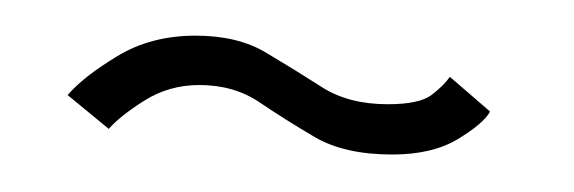

<svg xmlns="http://www.w3.org/2000/svg" viewBox="-20 -398 314 105"><path d="M194.5 -313.5Q168.5 -313.5 152.2 -323Q136 -332.5 122 -342Q108 -351.5 89 -351.5Q72.5 -351.5 59 -343Q45.5 -334.5 39.5 -327.5L17 -346Q25.5 -356 44 -367.2Q62.5 -378.5 87 -378.5Q110 -378.5 125.5 -369.2Q141 -360 155.8 -350.5Q170.5 -341 192 -341Q209.5 -341 216.2 -346.2Q223 -351.5 226 -356L248 -337Q244.5 -330.5 230.5 -322Q216.5 -313.5 194.5 -313.5Z"/></svg>

Font: Anybody ExtraLight
Style: Regular
Weight: 200
Designer: Tyler Finck
Foundry: Etcetera Type Company
Version: Version 1.010; ttfautohint (v1.8.3) -l 8 -r 50 -G 200 -x 14 